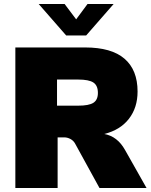

<svg xmlns="http://www.w3.org/2000/svg" viewBox="-20 -943 755 963"><path d="M715 0H479L356 -224Q348 -238 333 -246Q318 -254 302 -254H269V0H57V-705H407Q539 -705 604.5 -648.5Q670 -592 670 -484Q670 -403 626.5 -347Q583 -291 503 -271Q569 -259 607 -191ZM372 -413Q426 -413 448.5 -427.5Q471 -442 471 -477Q471 -514 448.5 -529Q426 -544 372 -544H266V-413ZM550 -923 412 -765H312L174 -923H304L362 -846L419 -923Z"/></svg>

Font: Nunito Sans Heavy
Style: Regular
Weight: 400
Designer: Vernon Adams
Foundry: Vernon Adams
Version: Version 2.500